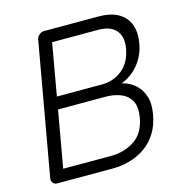

<svg xmlns="http://www.w3.org/2000/svg" viewBox="-104 -797 858 893"><g transform="rotate(-15 325.0 -350.0)"><path d="M450.2 -700.2Q534.2 -700.2 574.2 -654.8Q614.3 -609.4 599.6 -528.3Q592.8 -486.3 567.9 -448.2Q543 -410.2 503.4 -386.7Q463.9 -363.3 412.1 -360.4L411.1 -379.9Q448.2 -379.9 481.9 -369.6Q515.6 -359.4 539.6 -336.4Q563.5 -313.5 574.2 -278.8Q585 -244.1 576.2 -195.3Q567.4 -143.6 543.5 -106Q519.5 -68.4 485.8 -45.4Q452.1 -22.5 412.1 -11.2Q372.1 0 331.1 0H62.5Q50.8 0 43 -8.8Q35.2 -17.6 37.1 -30.3L150.4 -669.9Q152.3 -681.6 163.1 -690.9Q173.8 -700.2 185.5 -700.2ZM431.6 -640.6H197.3L212.9 -659.2L163.1 -376L154.3 -390.6H387.7Q439.5 -391.6 481 -424.8Q522.5 -458 534.2 -523.4Q543.9 -578.1 517.1 -609.4Q490.2 -640.6 431.6 -640.6ZM384.8 -331.1H150.4L156.2 -336.9L105.5 -49.8L100.6 -58.6H337.9Q402.3 -58.6 451.2 -91.3Q500 -124 512.7 -195.3Q521.5 -245.1 505.9 -274.9Q490.2 -304.7 457.5 -317.9Q424.8 -331.1 384.8 -331.1Z"/></g></svg>

Font: Quicksand
Style: Italic
Weight: 400
Designer: Andrew Paglinawan
Foundry: Andrew Paglinawan
Version: Version 3.006